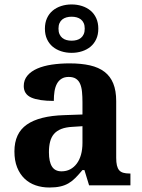

<svg xmlns="http://www.w3.org/2000/svg" viewBox="-20 -834 639 864"><path d="M200.2 -148.9Q200.2 -106 213.9 -84.5Q227.5 -63 256.8 -63Q278.3 -63 295.7 -72Q313 -81.1 325.4 -97.7Q337.9 -114.3 344.5 -137.9Q351.1 -161.6 351.1 -190.9V-266.1L306.2 -263.2Q276.4 -261.7 255.9 -253.7Q235.4 -245.6 223.1 -231.4Q210.9 -217.3 205.6 -196.8Q200.2 -176.3 200.2 -148.9ZM289.1 -487.8Q270 -487.8 257.1 -479.7Q244.1 -471.7 236.3 -457.3Q228.5 -442.9 225.3 -423.1Q222.2 -403.3 222.2 -379.9Q154.8 -379.9 120.8 -395Q86.9 -410.2 86.9 -446.8Q86.9 -474.1 103.3 -493.7Q119.6 -513.2 147.7 -525.4Q175.8 -537.6 213.1 -543.2Q250.5 -548.8 293 -548.8Q345.7 -548.8 385 -539.8Q424.3 -530.8 450.4 -510.7Q476.6 -490.7 489.7 -458.3Q502.9 -425.8 502.9 -378.9V-124Q502.9 -103.5 506.1 -89.8Q509.3 -76.2 516.1 -68.1Q522.9 -60.1 534.7 -56.6Q546.4 -53.2 563 -53.2H566.9V0H380.9L359.9 -68.8H351.1Q334.5 -48.8 319.8 -33.9Q305.2 -19 288.6 -9.3Q272 0.5 251.2 5.1Q230.5 9.8 202.1 9.8Q168.9 9.8 140.4 0Q111.8 -9.8 90.6 -30Q69.3 -50.3 57.1 -80.8Q44.9 -111.3 44.9 -152.8Q44.9 -234.4 100.8 -273.4Q156.7 -312.5 269 -315.9L351.1 -318.8V-374Q351.1 -398.9 349.1 -419.9Q347.2 -440.9 340.8 -456.1Q334.5 -471.2 322 -479.5Q309.6 -487.8 289.1 -487.8ZM422.4 -705.1Q422.4 -678.2 413.1 -658Q403.8 -637.7 387.5 -624Q371.1 -610.4 349.1 -603.3Q327.1 -596.2 302.2 -596.2Q277.3 -596.2 255.4 -603.3Q233.4 -610.4 217 -624Q200.7 -637.7 191.4 -658Q182.1 -678.2 182.1 -705.1Q182.1 -731.4 191.4 -752Q200.7 -772.5 217 -786.1Q233.4 -799.8 255.4 -806.9Q277.3 -814 302.2 -814Q327.1 -814 349.1 -806.9Q371.1 -799.8 387.5 -786.1Q403.8 -772.5 413.1 -752Q422.4 -731.4 422.4 -705.1ZM361.3 -705.1Q361.3 -719.7 356.7 -730Q352.1 -740.2 344 -746.6Q335.9 -752.9 325.2 -755.9Q314.5 -758.8 302.2 -758.8Q290 -758.8 279.3 -755.9Q268.6 -752.9 260.5 -746.6Q252.4 -740.2 247.8 -730Q243.2 -719.7 243.2 -705.1Q243.2 -690.4 247.8 -680.2Q252.4 -669.9 260.5 -663.3Q268.6 -656.7 279.3 -653.8Q290 -650.9 302.2 -650.9Q314.5 -650.9 325.2 -653.8Q335.9 -656.7 344 -663.3Q352.1 -669.9 356.7 -680.2Q361.3 -690.4 361.3 -705.1Z"/></svg>

Font: Sahl Naskh
Style: Bold
Weight: 700
Designer: Pascal Zoghbi
Version: Version 1.001